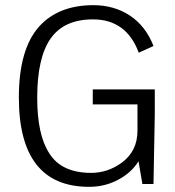

<svg xmlns="http://www.w3.org/2000/svg" viewBox="-20 -712 677 743"><path d="M574 -534 517 -508Q469 -637 340 -637Q228 -637 176 -563Q124 -489 124 -334Q124 -191 170 -120Q217 -43 333 -43Q397 -43 452 -83Q512 -128 512 -206V-308H339V-366H579V-270L574 0H531L516 -88Q489 -44 437.5 -16.5Q386 11 325 11Q53 11 53 -335Q53 -522 132 -610Q207 -692 341 -692Q422 -692 483 -651.5Q544 -611 574 -534Z"/></svg>

Font: Pavanam
Style: Regular
Weight: 400
Designer: Tharique Azeez
Foundry: Tharique Azeez
Version: Version 1.86; ttfautohint (v1.3) -l 8 -r 50 -G 200 -x 14 -D 